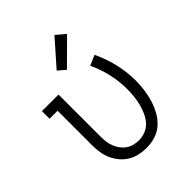

<svg xmlns="http://www.w3.org/2000/svg" viewBox="-216 -898 1032 1032"><g transform="rotate(-45 300.0 -382.0)"><path d="M296 8Q268 8 240.5 2Q213 -4 189 -18.5Q165 -33 147 -54.5Q129 -76 117.5 -101.5Q106 -127 102 -154.5Q98 -182 98 -210V-472H37V-530H163V-210Q163 -190 165.5 -170.5Q168 -151 175 -133Q182 -115 193.5 -99Q205 -83 221 -71.5Q237 -60 256.5 -55Q276 -50 295 -50Q322 -50 347 -60.5Q372 -71 389 -91Q406 -111 416.5 -135.5Q427 -160 433.5 -186Q440 -212 442.5 -238Q445 -264 445 -291Q445 -350 431.5 -408Q418 -466 393 -519L451 -544Q479 -485 494.5 -420.5Q510 -356 510 -290Q510 -256 505.5 -221.5Q501 -187 491 -154Q481 -121 464.5 -90.5Q448 -60 422.5 -36.5Q397 -13 363.5 -2.5Q330 8 296 8ZM289 -592 247 -628 374 -772 426 -728Z"/></g></svg>

Font: Iosevka Slab Light Extended
Style: Regular
Weight: 300
Width: 7
Monospace: yes
Designer: Belleve Invis
Foundry: Belleve Invis
Version: Version 11.1.0; ttfautohint (v1.8.3)